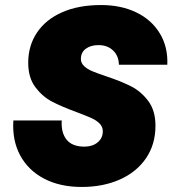

<svg xmlns="http://www.w3.org/2000/svg" viewBox="-20 -730 690 762"><path d="M33 -252H225Q222 -203 244.5 -175.5Q267 -148 315 -148Q347 -148 367.5 -165Q388 -182 388 -209Q388 -227 375 -240Q362 -253 341.5 -262Q321 -271 284 -285Q224 -307 186 -327Q148 -347 120 -384.5Q92 -422 92 -481Q92 -549 127 -601Q162 -653 227 -681.5Q292 -710 381 -710Q460 -710 520.5 -681Q581 -652 614 -598Q647 -544 644 -473H452Q451 -509 428.5 -530Q406 -551 371 -551Q340 -551 320.5 -536.5Q301 -522 301 -496Q301 -480 313.5 -468Q326 -456 346 -447.5Q366 -439 402 -427Q462 -407 501 -387Q540 -367 568.5 -329Q597 -291 597 -231Q597 -157 559.5 -102Q522 -47 455.5 -17.5Q389 12 304 12Q218 12 155 -21Q92 -54 60 -113.5Q28 -173 33 -252Z"/></svg>

Font: Azeret Mono ExtraBold
Style: Italic
Weight: 800
Italic angle: -12°
Designer: Martin Vácha
Foundry: Displaay
Version: Version 1.000; Glyphs 3.0.3, build 3074